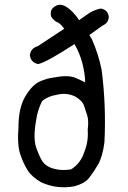

<svg xmlns="http://www.w3.org/2000/svg" viewBox="-20 -780 540 807"><path d="M205.1 -749Q228.5 -768.6 255.9 -752.9Q286.1 -735.4 312.5 -695.3L341.8 -715.8Q369.1 -737.3 403.3 -744.1Q433.6 -739.3 437.5 -709Q435.5 -682.6 410.2 -671.9L355.5 -632.8L366.2 -615.2Q393.6 -553.7 407.2 -486.3Q426.8 -334 418.9 -181.6Q411.1 -121.1 392.1 -88.4Q373 -55.7 354.5 -32.2Q335.9 -8.8 293 2.9Q219.7 16.6 153.3 -13.7Q114.3 -36.1 96.7 -63.5Q79.1 -90.8 65.4 -130.9Q51.8 -170.9 57.6 -244.1Q57.6 -326.2 85.9 -374Q114.3 -421.9 145 -436.5Q175.8 -451.2 211.9 -455.1Q268.6 -465.8 298.8 -452.1Q329.1 -438.5 337.9 -433.6Q337.9 -467.8 326.7 -512.2Q315.4 -556.6 293 -594.7Q177.7 -519.5 140.6 -510.7Q110.4 -516.6 105.5 -546.9Q108.4 -577.1 138.7 -585.9L250 -659.2Q232.4 -682.6 222.2 -686Q211.9 -689.5 205.1 -698.2Q192.4 -708 193.4 -722.7Q192.4 -739.3 205.1 -749ZM296.9 -374Q258.8 -392.6 215.8 -380.9Q182.6 -376 157.2 -355.5Q137.7 -317.4 131.8 -274.4Q118.2 -198.2 132.8 -157.7Q147.5 -117.2 159.2 -100.6Q170.9 -84 195.3 -74.2Q235.4 -60.5 279.3 -68.4Q319.3 -93.8 334 -140.6Q352.5 -184.6 348.6 -234.4Q353.5 -272.5 346.7 -294.4Q339.8 -316.4 333 -336.4Q326.2 -356.4 296.9 -374Z"/></svg>

Font: JasonHandwriting4
Style: Regular
Weight: 400
Version: Version 1.01.21